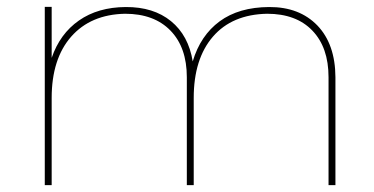

<svg xmlns="http://www.w3.org/2000/svg" viewBox="-20 -537 1086 557"><path d="M953.1 0H933.1V-313Q933.1 -399.4 886.2 -448.2Q839.4 -497.1 754.9 -497.1Q653.3 -495.1 597.7 -430.7Q542 -366.2 542 -252.9V0H522V-313Q522 -399.4 474.6 -448.2Q427.2 -497.1 342.8 -497.1Q243.2 -495.1 186.5 -430.7Q129.9 -366.2 129.9 -252.9V0H109.9V-517.1H129.9V-369.1Q153.8 -439 209 -477.5Q264.2 -516.1 344.7 -516.6Q425.3 -517.1 476.1 -475.6Q526.9 -434.1 539.1 -358.9Q561.5 -434.1 617.2 -475.1Q672.9 -516.1 760.7 -516.6Q848.6 -517.1 900.9 -462.9Q952.6 -408.7 953.1 -313Z"/></svg>

Font: Montserrat-Hairline
Style: Regular
Weight: 250
Designer: Julieta Ulanovsky
Foundry: Julieta Ulanovsky
Version: Version 1.000;PS 002.000;hotconv 1.0.70;makeotf.lib2.5.58329